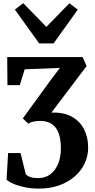

<svg xmlns="http://www.w3.org/2000/svg" viewBox="-20 -908 586 1186"><path d="M221 257Q173.5 257 132.8 248.5Q92 240 62.8 227.2Q33.5 214.5 20.5 201.5L30 37.5H107L139.5 169Q151.5 180.5 170 186.5Q188.5 192.5 219 192Q262.5 191 293 167Q323.5 143 339.8 102Q356 61 356 9.5Q356 -32.5 348.5 -64.2Q341 -96 325.2 -117.5Q309.5 -139 285.5 -150Q261.5 -161 228.5 -161Q204.5 -161 186 -156.8Q167.5 -152.5 154 -144.5L121 -176.5L291 -410.5L350 -488.5L132.5 -480L102.5 -382H26L24.5 -555.5H490L515 -500L297.5 -212.5Q374.5 -215 424.8 -186.5Q475 -158 499.8 -108.5Q524.5 -59 524.5 3.5Q524.5 57 502.2 103.2Q480 149.5 439.2 184Q398.5 218.5 343 237.8Q287.5 257 221 257ZM222 -640 72 -848.5 123.5 -888.5 266.5 -742 408.5 -887.5 460.5 -848.5 311 -640Z"/></svg>

Font: Merriweather Light 18pt ExtraBold
Style: Regular
Weight: 800
Version: Version 2.100